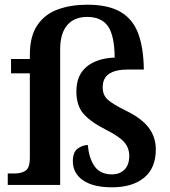

<svg xmlns="http://www.w3.org/2000/svg" viewBox="-20 -787 724 817"><path d="M456 10Q376 10 333 -20Q290 -50 290 -101Q290 -140 311 -155Q332 -170 354 -170Q358 -115 382 -80Q406 -45 457 -45Q489 -45 509.5 -65Q530 -85 530 -124Q530 -156 510 -180.5Q490 -205 431 -235Q367 -267 336 -302Q305 -337 305 -398Q305 -467 348.5 -503Q392 -539 468 -542Q467 -637 439 -676Q411 -715 351 -715Q296 -715 266 -680Q236 -645 236 -576V0H13V-49H44Q70 -49 88.5 -60.5Q107 -72 107 -117V-475H27V-536H107V-553Q107 -633 139 -680Q171 -727 226.5 -747Q282 -767 351 -767Q441 -767 493.5 -736Q546 -705 568.5 -643.5Q591 -582 592 -491H522Q472 -491 444.5 -473Q417 -455 417 -415Q417 -382 439 -362.5Q461 -343 516 -316Q582 -284 612.5 -244Q643 -204 643 -151Q643 -72 593.5 -31Q544 10 456 10Z"/></svg>

Font: Noto Serif Malayalam SemiBold
Style: Regular
Weight: 600
Designer: Indian type Foundry, Jelle Bosma, Monotype Design Team
Foundry: Monotype Imaging Inc.
Version: Version 2.104; ttfautohint (v1.8.4.7-5d5b)